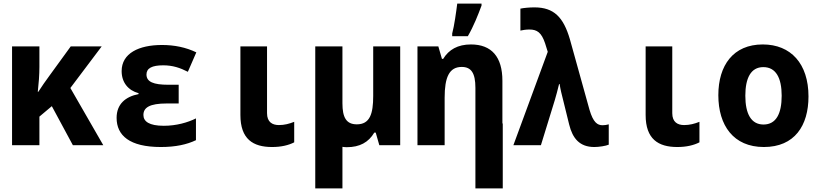

<svg xmlns="http://www.w3.org/2000/svg" viewBox="-20 -807 4544 1067"><path d="M47 0H199V-159L268 -217L385 0H554L371 -318L545 -549H373L256 -388C232 -355 212 -327 193 -297H190C195 -341 199 -391 199 -435V-549H47Z M874 10C956 10 1019 -4 1069 -28V-149C1023 -126 960 -108 890 -108C809 -108 777 -132 777 -168C777 -209 811 -232 907 -232H973V-336H915C833 -336 794 -352 794 -393C794 -428 825 -444 887 -444C940 -444 981 -430 1024 -408L1071 -516C1013 -544 949 -557 880 -557C752 -557 656 -511 656 -412C656 -349 692 -305 750 -289V-284C678 -270 628 -229 628 -152C628 -54 700 10 874 10Z M1492 10C1543 10 1584 0 1615 -16V-130C1587 -119 1561 -112 1530 -112C1494 -112 1464 -128 1464 -178V-549H1316V-168C1316 -34 1386 10 1492 10Z M1907 11C1979 11 2028 -16 2060 -70H2068L2088 0H2204V-549H2054V-274C2054 -175 2036 -116 1963 -116C1904 -116 1883 -155 1883 -233V-549H1732V240H1883V9C1890 10 1898 11 1907 11Z M2493 -621V-606H2580C2613 -663 2637 -725 2656 -776V-787H2521C2516 -746 2504 -660 2493 -621ZM2300 0H2451V-264C2451 -377 2476 -435 2546 -435C2598 -435 2622 -402 2622 -319V-121V240H2774V-121H2772V-358C2772 -491 2712 -560 2597 -560C2524 -560 2474 -531 2443 -480H2436L2416 -549H2300Z M3283 10C3309 10 3347 4 3363 -3V-116C3352 -113 3340 -111 3329 -111C3300 -111 3277 -126 3256 -197L3147 -589C3111 -712 3058 -766 2950 -766C2922 -766 2890 -763 2872 -759V-637C2886 -640 2902 -643 2922 -643C2965 -643 2989 -626 3009 -567L3024 -519L2833 0H2986L3063 -250C3069 -271 3080 -309 3087 -340H3090C3094 -312 3102 -280 3111 -245L3143 -115C3162 -38 3201 10 3283 10Z M3744 10C3795 10 3836 0 3867 -16V-130C3839 -119 3813 -112 3782 -112C3746 -112 3716 -128 3716 -178V-549H3568V-168C3568 -34 3638 10 3744 10Z M4225 10C4396 10 4473 -109 4473 -271C4473 -453 4375 -560 4219 -560C4055 -560 3972 -444 3972 -278C3972 -110 4056 10 4225 10ZM4223 -115C4154 -115 4122 -175 4122 -275C4122 -372 4152 -434 4222 -434C4292 -434 4324 -374 4324 -275C4324 -175 4293 -115 4223 -115Z"/></svg>

Font: Noto Sans Mono SemiCondensed ExtraBold
Style: Regular
Weight: 800
Width: 4
Designer: Monotype Design Team
Foundry: Monotype Imaging Inc.
Version: Version 2.014